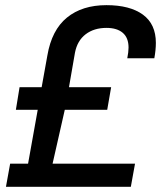

<svg xmlns="http://www.w3.org/2000/svg" viewBox="-20 -718 619 738"><path d="M2.9 0 19 -88.9H87.9L125 -295.9H41L55.2 -382.8H140.1L162.1 -504.9Q178.7 -602.5 237.3 -650.4Q295.9 -698.2 389.2 -698.2Q479 -698.2 529.1 -661.9Q579.1 -625.5 579.1 -553.2Q579.1 -526.4 573.2 -494.1H469.2Q474.1 -518.1 474.1 -535.2Q474.1 -572.8 451.9 -591.8Q429.7 -610.8 389.2 -610.8Q341.3 -610.8 309.1 -586.2Q276.9 -561.5 268.1 -515.1L245.1 -382.8H407.2L392.1 -295.9H229L182.1 -88.9H499L482.9 0Z"/></svg>

Font: Archivo Medium
Style: Italic
Weight: 500
Italic angle: -10°
Designer: Hector Gatti
Foundry: Omnibus-Type
Version: Version 2.001